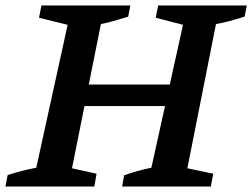

<svg xmlns="http://www.w3.org/2000/svg" viewBox="-33 -684 925 704"><path d="M415 0 422 -41Q446 -50 471.5 -57Q497 -64 522 -69L638 -593L538 -619L547 -664H872L864 -623Q832 -613 807.5 -606.5Q783 -600 759 -596L654 -67L749 -47L740 0ZM-13 0 -5 -42Q22 -51 48 -57.5Q74 -64 100 -69L215 -593L110 -619L119 -664H445L437 -623Q408 -614 383.5 -607Q359 -600 337 -596L231 -67L321 -47L313 0ZM216 -295 231 -374H654L638 -295Z"/></svg>

Font: Piazzolla Thin
Style: Bold Italic
Weight: 700
Italic angle: -11.3°
Version: Version 2.005